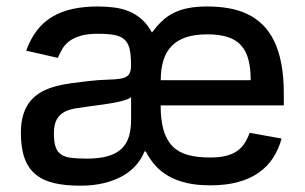

<svg xmlns="http://www.w3.org/2000/svg" viewBox="-20 -573 961 605"><path d="M45.8 -154.1Q45.8 -189.6 54.2 -214.5Q62.5 -239.3 77.2 -256.4Q92 -273.4 111.9 -284.1Q131.7 -294.7 155 -301Q178.3 -307.2 203.8 -310.7Q229.4 -314.3 255 -317.1Q291.9 -321.4 318 -321.9Q344.1 -322.4 360.6 -325.3Q377.1 -328.1 384.9 -336.8Q392.8 -345.5 392.8 -366.5V-369Q392.8 -398.8 388.7 -417.6Q384.6 -436.4 373.2 -447.4Q361.9 -458.5 341.6 -462.5Q321.4 -466.6 289.1 -466.6Q255.7 -466.6 234 -460.2Q212.4 -453.8 198.3 -443.2Q184.3 -432.5 176.3 -418.9Q168.3 -405.2 162.3 -390.6L62.5 -413.4Q76 -450.6 96.4 -477.1Q116.8 -503.6 144.7 -520.2Q172.6 -536.9 208.5 -544.7Q244.3 -552.6 288.4 -552.6Q315.3 -552.6 340 -549.4Q364.7 -546.2 386.4 -537.3Q408 -528.4 426.3 -512.4Q444.6 -496.4 458.8 -470.5Q473.7 -490.4 489.7 -505.9Q505.7 -521.3 525.7 -531.6Q545.8 -541.9 571.7 -547.2Q597.7 -552.6 632.5 -552.6Q668 -552.6 699.6 -547.2Q731.2 -541.9 758.2 -529.3Q785.2 -516.7 806.6 -496.1Q828.1 -475.5 843.2 -445Q858.3 -414.4 866.3 -373.2Q874.3 -332 874.3 -278.4V-240.8H486.2Q486.2 -195 495.2 -163.5Q504.3 -132.1 523.1 -112.7Q541.9 -93.4 571.2 -85Q600.5 -76.7 641 -76.7Q670.5 -76.7 691.1 -81.7Q711.6 -86.6 726 -96.4Q740.4 -106.2 750 -120.7Q759.6 -135.3 766.7 -154.5L867.2 -136.4Q858.3 -103 840.7 -75.8Q823.2 -48.7 795.8 -29.3Q768.5 -9.9 730.6 0.5Q692.8 11 643.1 11Q600.9 11 568.5 3.6Q536.2 -3.9 511.7 -17.8Q487.2 -31.6 469.6 -51.3Q452.1 -71 439.3 -95.9H435.4Q426.5 -73.2 409.4 -53.3Q392.4 -33.4 367.2 -19Q342 -4.6 308.6 3.7Q275.2 12.1 233 12.1Q186.1 12.1 151.1 4.1Q116.1 -3.9 92.7 -23.1Q69.2 -42.3 57.5 -74.2Q45.8 -106.2 45.8 -154.1ZM253.2 -73.2Q293 -73.2 319.8 -81Q346.6 -88.8 362.9 -104.2Q379.3 -119.7 386.2 -142.8Q393.1 -165.8 393.1 -196.7V-267Q389.2 -263.1 380.5 -259.9Q371.8 -256.7 359.9 -253.7Q348 -250.7 334.5 -248.4Q321 -246.1 307.7 -244.1Q294.4 -242.2 282.3 -240.6Q270.2 -239 261.7 -237.9Q238.6 -234.7 218.2 -231.5Q197.8 -228.3 182.7 -220.2Q167.6 -212 158.7 -196.4Q149.9 -180.8 149.9 -152.7Q149.9 -126.4 155 -110.6Q160.2 -94.8 172.2 -86.5Q184.3 -78.1 204.2 -75.6Q224.1 -73.2 253.2 -73.2ZM486.5 -320.3H769.9Q769.9 -358.3 762.6 -385.7Q755.3 -413 739.2 -430.6Q723 -448.2 696.9 -456.5Q670.8 -464.8 633.2 -464.8Q594.1 -464.8 566.4 -455.6Q538.7 -446.4 521 -428.1Q503.2 -409.8 494.9 -382.8Q486.5 -355.8 486.5 -320.3Z"/></svg>

Font: Cannonade Med
Style: Regular
Weight: 500
Designer: Rasmus Andersson
Foundry: rsms
Version: Version 3.012;git-f93a4a705